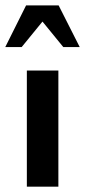

<svg xmlns="http://www.w3.org/2000/svg" viewBox="-47 -700 326 720"><path d="M-27.3 -523.4 50.8 -679.7H172.9L252 -523.4H190.4L112.3 -619.1L34.2 -523.4ZM53.7 0V-435.5H171.9V0Z"/></svg>

Font: Padauk Book
Style: Bold
Weight: 700
Designer: Debbi Hosken, Becca Hirsbrunner Spalinger
Foundry: SIL International
Version: Version 5.000